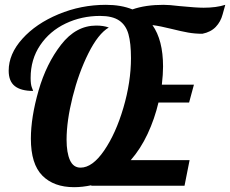

<svg xmlns="http://www.w3.org/2000/svg" viewBox="-20 -770 954 796"><path d="M155.5 -42C187.2 -10 231 6 287 6C310.3 6 334.3 3.3 359 -2L358 0H745L766 -106H522C549.3 -137.3 572.7 -173.7 592 -215C611.3 -256.3 626.3 -299.7 637 -345H764L784 -419H651C654.3 -447.7 656 -472.7 656 -494C656 -567.3 641.3 -624.7 612 -666C633.3 -663.3 660 -658 692 -650C718.7 -643.3 741.3 -638.3 760 -635C778.7 -631.7 798.3 -630 819 -630C842.3 -634.7 860.8 -644.2 874.5 -658.5C888.2 -672.8 897.7 -690.2 903 -710.5C908.3 -730.8 912 -744 914 -750C889.3 -742 859.3 -738 824 -738C804 -738 770 -740.3 722 -745C695.3 -748.3 674 -750 658 -750C608 -750 565 -743.7 529 -731C497.7 -743.7 461 -750 419 -750C350.3 -750 284.8 -737 222.5 -711C160.2 -685 110.2 -651 72.5 -609C34.8 -567 16 -523 16 -477C16 -447.7 24.5 -426.3 41.5 -413C58.5 -399.7 83.7 -393 117 -393C117 -394.3 115.3 -399.2 112 -407.5C108.7 -415.8 107 -429 107 -447C107 -498.3 120.2 -543.5 146.5 -582.5C172.8 -621.5 208 -651.5 252 -672.5C296 -693.5 343.7 -704 395 -704C429 -704 455.3 -697.7 474 -685C492.7 -672.3 505.5 -653.5 512.5 -628.5C519.5 -603.5 523 -570.3 523 -529C523 -463 512.5 -394.3 491.5 -323C470.5 -251.7 443.8 -192.5 411.5 -145.5C379.2 -98.5 346.7 -75 314 -75C294 -75 279.3 -85.3 270 -106C260.7 -126.7 256 -155 256 -191C256 -242.3 264.3 -301.3 281 -368C297.7 -434.7 319.5 -495 346.5 -549C373.5 -603 401.7 -638.7 431 -656C416.3 -661.3 399 -664 379 -664C323 -664 274.5 -637.7 233.5 -585C192.5 -532.3 161.3 -469 140 -395C118.7 -321 108 -254.3 108 -195C108 -125 123.8 -74 155.5 -42Z"/></svg>

Font: DonutKreme
Style: Regular
Weight: 400
Designer: Impallari Type
Foundry: Impallari Type
Version: Version 2.100